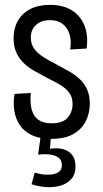

<svg xmlns="http://www.w3.org/2000/svg" viewBox="-20 -560 424 791"><path d="M192 12Q142 12 109.5 -4Q77 -20 60 -47Q43 -74 38.5 -107Q34 -140 40 -173L107 -177Q103 -137 110.5 -109Q118 -81 138 -66.5Q158 -52 192 -52Q239 -52 259 -75.5Q279 -99 279 -131Q279 -158 266.5 -176Q254 -194 231 -208.5Q208 -223 174 -239Q148 -253 123 -267Q98 -281 78.5 -299.5Q59 -318 47.5 -343Q36 -368 36 -402Q36 -443 53.5 -474Q71 -505 104.5 -522.5Q138 -540 186 -540Q239 -540 275 -518Q311 -496 327.5 -456Q344 -416 337 -360L269 -356Q275 -392 266.5 -419Q258 -446 238 -461.5Q218 -477 186 -477Q151 -477 129 -458Q107 -439 107 -405Q107 -378 121 -359Q135 -340 158.5 -325Q182 -310 212 -295Q240 -280 265.5 -265.5Q291 -251 310 -232.5Q329 -214 339.5 -190Q350 -166 350 -132Q350 -95 334 -62Q318 -29 283.5 -8.5Q249 12 192 12ZM110 199 123 151Q135 155 153.5 158Q172 161 191 159Q210 157 222.5 148Q235 139 235 120Q235 109 230.5 100.5Q226 92 215 85.5Q204 79 185 76.5Q166 74 137 77L150 -18H191L186 53Q216 48 240 54.5Q264 61 277.5 78.5Q291 96 291 125Q291 159 273 178.5Q255 198 227 205.5Q199 213 167.5 210.5Q136 208 110 199Z"/></svg>

Font: Bricolage Grotesque Condensed Light
Style: Regular
Weight: 300
Width: 3
Designer: Mathieu Triay
Foundry: Atelier Triay
Version: Version 1.000;gftools[0.9.30]